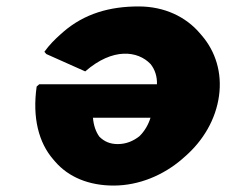

<svg xmlns="http://www.w3.org/2000/svg" viewBox="-20 -555 719 597"><path d="M448 -189C442 -169 430 -147 413 -131C395 -117 373 -107 346 -107C322 -107 304 -115 289 -130C278 -145 271 -165 269 -189ZM245 -333C331 -408 409 -397 448 -356C462 -339 469 -316 468 -293H102L94 -286C80 -188 101 -111 145 -60L151 -53C193 -4 257 22 333 22C412 22 488 -10 547 -61L548 -62L556 -69C612 -118 651 -184 661 -257C671 -329 650 -395 608 -444L602 -451C558 -503 491 -535 411 -535C322 -535 243 -513 177 -456L176 -455L168 -448C151 -433 133 -415 118 -394L124 -387Z"/></svg>

Font: Hussar Woodtype
Style: BlkObl
Weight: 900
Foundry: Cannot Into Space Fonts
Version: Version 1.07